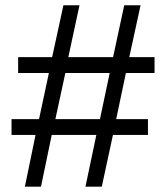

<svg xmlns="http://www.w3.org/2000/svg" viewBox="-20 -703 602 723"><path d="M174.8 -194.8 134.3 0H73.7L113.8 -194.8H23.4V-254.4H127L164.1 -428.2H48.3V-487.8H176.3L218.8 -683.1H279.3L237.3 -487.8H405.8L447.8 -683.1H509.3L466.8 -487.8H562V-428.2H454.1L417.5 -254.4H537.1V-194.8H405.3L363.3 0H301.8L342.8 -194.8ZM188.5 -254.4H356.4L393.1 -428.2H226.1Z"/></svg>

Font: Arimo Medium
Style: Italic
Weight: 500
Italic angle: -12°
Designer: Steve Matteson
Foundry: Monotype Imaging Inc.
Version: Version 1.33